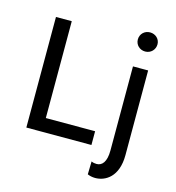

<svg xmlns="http://www.w3.org/2000/svg" viewBox="-133 -871 1077 1174"><g transform="rotate(15 405.5 -284.5)"><path d="M91 0H503V-87H191V-700H91ZM530 97 528 179C542 185 558 189 577 189C641 189 720 144 720 6V-530H624V2C624 75 598 104 563 104C552 104 541 102 530 97ZM672 -637C707 -637 734 -664 734 -699C734 -732 707 -758 672 -758C637 -758 610 -732 610 -697C610 -663 637 -637 672 -637Z"/></g></svg>

Font: Chess Sans Medium
Style: Regular
Weight: 500
Designer: Wolf Bōese
Foundry: Wolf Bōese
Version: Version 7.223;Glyphs 3.3 (3306)